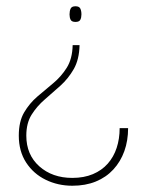

<svg xmlns="http://www.w3.org/2000/svg" viewBox="-20 -394 464 613"><path d="M212 -250H234Q233 -204 215.5 -173.5Q198 -143 173 -120.5Q148 -98 123 -76.5Q98 -55 81 -28Q64 -1 64 39Q64 100 105.5 137Q147 174 211 174Q248 174 276.5 162Q305 150 324 128.5Q343 107 352.5 78Q362 49 362 15H389Q389 55 377 88.5Q365 122 342 147Q319 172 286 185.5Q253 199 211 199Q165 199 126 180Q87 161 63.5 125Q40 89 40 39Q40 -6 57 -35Q74 -64 99 -85.5Q124 -107 149.5 -128Q175 -149 193 -177.5Q211 -206 212 -250ZM221 -374Q233 -374 236.5 -366.5Q240 -359 240 -348Q240 -338 236.5 -331Q233 -324 221 -324Q209 -324 205.5 -331Q202 -338 202 -348Q202 -359 205.5 -366.5Q209 -374 221 -374Z"/></svg>

Font: Darker Grotesque Light
Style: Regular
Weight: 300
Designer: Gabriel Lam
Foundry: TypeRant
Version: Version 1.000;gftools[0.9.28]